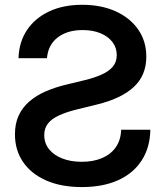

<svg xmlns="http://www.w3.org/2000/svg" viewBox="-20 -758 680 790"><path d="M316.9 11.7Q231.4 11.7 169.7 -15.6Q107.9 -43 74.7 -91.8Q41.5 -140.6 41.5 -205.6Q41.5 -249.5 56.9 -282.7Q72.3 -315.9 100.8 -340.6Q129.4 -365.2 168.7 -382.3Q208 -399.4 255.9 -410.6L328.6 -428.2Q368.7 -438 398.2 -451.2Q427.7 -464.4 444.1 -483.6Q460.4 -502.9 460.4 -531.2Q460.4 -561.5 442.9 -584.7Q425.3 -607.9 393.8 -621.1Q362.3 -634.3 319.8 -634.3Q256.8 -634.3 217.3 -603.8Q177.7 -573.2 173.3 -518.6H56.2Q58.1 -585 91.1 -634.3Q124 -683.6 182.1 -710.9Q240.2 -738.3 318.4 -738.3Q396 -738.3 455.3 -711.7Q514.6 -685.1 548.3 -637Q582 -588.9 582 -524.9Q582 -448.2 530.8 -400.4Q479.5 -352.5 379.4 -328.1L297.9 -308.1Q253.9 -297.4 223.4 -283.4Q192.9 -269.5 177.5 -250Q162.1 -230.5 162.1 -202.1Q162.1 -168.9 181.6 -144.3Q201.2 -119.6 236.1 -106Q271 -92.3 316.9 -92.3Q364.3 -92.3 400.1 -107.7Q436 -123 456.5 -152.3Q477.1 -181.6 478.5 -224.1H598.6Q597.2 -150.4 562.7 -97.4Q528.3 -44.4 465.8 -16.4Q403.3 11.7 316.9 11.7Z"/></svg>

Font: Inter Cardless Tabular Medium
Style: Regular
Weight: 500
Designer: Rasmus Andersson
Foundry: rsms
Version: Version 4.000;git-4fc901f